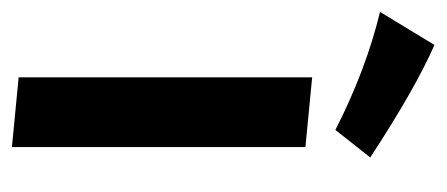

<svg xmlns="http://www.w3.org/2000/svg" viewBox="-266 -488 731 314"><g transform="rotate(90 99.0 -331.5)"><path d="M69 -477 183 -466V14L69 3ZM200 -572 155 -515Q57 -565 -38 -588L16 -677Q87 -646 200 -572Z"/></g></svg>

Font: Boogaloo
Style: Regular
Weight: 400
Designer: John Vargas Beltran
Foundry: John Vargas Beltran
Version: Version 1.001